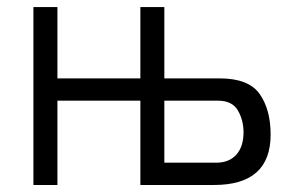

<svg xmlns="http://www.w3.org/2000/svg" viewBox="-20 -527 850 547"><path d="M75.2 -506.8H143.6V-303.7H379.9V-506.8H448.2V-303.7H605.5Q688.5 -303.7 719.7 -259.3Q751 -214.8 751 -143.6Q751 0 589.8 0H379.9V-240.2H143.6V0H75.2ZM448.2 -240.2V-63.5H595.7Q632.8 -63.5 653.3 -86.4Q673.8 -109.4 673.8 -150.4Q673.8 -184.6 657.7 -212.4Q641.6 -240.2 600.6 -240.2Z"/></svg>

Font: DINish
Style: Regular
Weight: 400
Designer: Bert Driehuis
Foundry: Playbeing
Version: Version 3.008; git-95204e4c-release